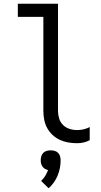

<svg xmlns="http://www.w3.org/2000/svg" viewBox="-20 -755 540 1023"><path d="M391 8Q367 8 343.5 4Q320 0 298.5 -10Q277 -20 259.5 -36.5Q242 -53 231 -73.5Q220 -94 215.5 -117.5Q211 -141 211 -165V-665H75V-735H289V-165Q289 -144 295 -124Q301 -104 315.5 -89.5Q330 -75 350 -68.5Q370 -62 391 -62Q409 -62 426 -66Q443 -70 458 -78V-8Q443 0 426 4Q409 8 391 8ZM239 248 199 209Q212 197 221 182Q230 167 236 151Q227 149 219.5 144.5Q212 140 206.5 132.5Q201 125 199 116.5Q197 108 197 99Q197 88 200 77.5Q203 67 210.5 59.5Q218 52 228.5 49Q239 46 250 46Q261 46 271.5 49Q282 52 289.5 59.5Q297 67 300 77.5Q303 88 303 99Q303 120 299 140.5Q295 161 287 180.5Q279 200 267 217Q255 234 239 248Z"/></svg>

Font: Iosevka Gothic
Style: Regular
Weight: 400
Monospace: yes
Designer: Belleve Invis
Foundry: Belleve Invis
Version: Version 15.5.1; ttfautohint (v1.8.4)